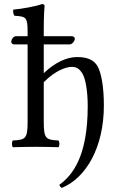

<svg xmlns="http://www.w3.org/2000/svg" viewBox="-20 -718 593 939"><path d="M194 -316C250 -373 304 -391 331 -391C354.9 -391 368 -381.6 382.3 -359.5C397.5 -336 409 -275.7 409 -199C409 50 333 140 270 186C272.7 192.8 276.5 197.8 282 201C402 152 488 1 488 -202C488 -287.5 476.7 -358 458 -392.5C438.2 -429 399.7 -439 357 -439C306 -439 248 -412 194 -360V-501H323C335.3 -503 346 -518.8 346 -528.4C346 -533.2 342.3 -539.7 333 -541H194V-583C194 -648 198 -688 198 -688C198 -695 194 -698 185 -698C160 -688 85 -674 45 -671C43 -663 45 -647 51 -641C109 -637 115 -634 115 -559V-541H56C44 -538.7 35 -524 35 -514.4C35 -508.8 38 -503 47 -501H115V-122C115 -39 104 -34 43 -31C37 -25 37 -4 43 2C78 1 115 0 155 0C195 0 233 1 266 2C272 -4 272 -25 266 -31C205 -34 194 -39 194 -122Z"/></svg>

Font: Libertinus Serif
Style: Regular
Weight: 400
Designer: Philipp H. Poll
Foundry: Khaled Hosny
Version: Version 6.2